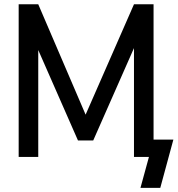

<svg xmlns="http://www.w3.org/2000/svg" viewBox="-20 -743 841 909"><path d="M663.1 -82V0H685.1L645 146.5H738.8L800.8 -82ZM385.3 -200.2 161.1 -722.7 115.7 -609.4 349.1 -78.1H421.4L655.8 -609.4L614.3 -722.7ZM707 -722.7H614.3V-619.1V0H707ZM68.4 -722.7V0H161.1V-627.9V-722.7Z"/></svg>

Font: Giphurs SC
Style: Regular
Weight: 400
Version: Version 0.920